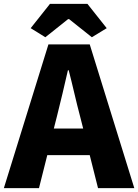

<svg xmlns="http://www.w3.org/2000/svg" viewBox="-28 -975 716 995"><path d="M207 -782 325 -876H330L448 -782L525 -829L425 -955H231L131 -829ZM-8 0H174L217 -171H437L480 0H668L437 -745H223ZM251 -309 267 -372C286 -446 306 -533 324 -611H328C348 -535 367 -446 387 -372L403 -309Z"/></svg>

Font: Noto Sans CJK HK Black
Style: Regular
Weight: 900
Designer: Ryoko NISHIZUKA 西塚涼子 (kana, bopomofo & ideographs); Paul D. Hunt (Latin, Greek & Cyrillic); Sandoll Communications 산돌커뮤니
Foundry: Adobe
Version: Version 2.004;hotconv 1.0.118;makeotfexe 2.5.65603